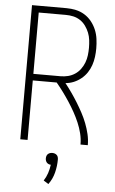

<svg xmlns="http://www.w3.org/2000/svg" viewBox="-63 -777 626 1048"><g transform="rotate(5 250.0 -252.5)"><path d="M69 0V-735H258Q284 -735 309.5 -729.5Q335 -724 357 -710.5Q379 -697 395.5 -676.5Q412 -656 422 -632Q432 -608 435.5 -582Q439 -556 439 -530Q439 -507 436 -483.5Q433 -460 425.5 -438Q418 -416 405 -396.5Q392 -377 373.5 -362Q355 -347 333.5 -338Q312 -329 288 -327Q307 -303 324.5 -278Q342 -253 358 -227Q374 -201 388.5 -174Q403 -147 414 -118.5Q425 -90 432 -60.5Q439 -31 439 0H399Q399 -31 391.5 -61Q384 -91 372 -119Q360 -147 345 -174Q330 -201 313 -227Q296 -253 278 -277.5Q260 -302 240 -326H109V0ZM109 -362H258Q279 -362 299 -367Q319 -372 336.5 -383.5Q354 -395 366.5 -412Q379 -429 386.5 -448.5Q394 -468 396.5 -489Q399 -510 399 -530Q399 -551 396.5 -572Q394 -593 386.5 -612Q379 -631 366.5 -648.5Q354 -666 336.5 -677.5Q319 -689 299 -693.5Q279 -698 258 -698H109ZM243 230 216 213Q229 193 236.5 170.5Q244 148 247 124Q241 124 235 121.5Q229 119 225 114.5Q221 110 219 104Q217 98 217 92Q217 85 219 78.5Q221 72 226 67.5Q231 63 237 61Q243 59 250 59Q257 59 263 61Q269 63 274 67.5Q279 72 281 78.5Q283 85 283 92Q283 128 274 164Q265 200 243 230Z"/></g></svg>

Font: Iosevka Term Curly Extralight
Style: Regular
Weight: 200
Designer: Belleve Invis
Foundry: Belleve Invis
Version: Version 32.3.0